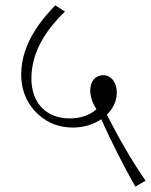

<svg xmlns="http://www.w3.org/2000/svg" viewBox="-20 -657 562 715"><path d="M252 -182C292 -182 329 -194 357 -213C390 -139 441 -37 484 38L522 16C467 -65 427 -134 378 -230C401 -252 415 -281 415 -313C415 -350 394 -377 364 -377C336 -377 316 -355 316 -320C316 -297 325 -273 339 -250C315 -228 280 -216 239 -216C154 -216 97 -272 97 -364C97 -462 148 -542 222 -614L186 -637C109 -559 59 -474 59 -379C59 -317 83 -265 126 -228C159 -198 202 -182 252 -182Z"/></svg>

Font: Noto Serif Devanagari ExtraLight
Style: Regular
Weight: 200
Designer: Universal Thirst, Indian Type Foundry and the Monotype Design Team
Foundry: Monotype Imaging Inc.
Version: Version 2.004